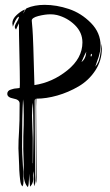

<svg xmlns="http://www.w3.org/2000/svg" viewBox="-20 -727 454 792"><path d="M100 -11Q100 -8 99.5 13Q99 34 95 45Q77 27 77 -19Q77 -24 77.5 -33.5Q78 -43 78 -47Q78 -59 77 -80Q76 -101 76 -112Q76 -178 77 -190Q78 -202 78 -251Q78 -298 75 -317Q71 -252 71 -122Q71 -98 74 -51Q77 -4 77 21Q77 33 73 42Q69 39 66.5 32Q64 25 63 14.5Q62 4 61 -4.5Q60 -13 59.5 -25.5Q59 -38 59 -44Q56 -113 56 -115Q56 -149 58.5 -184Q61 -219 61 -300Q61 -316 35.5 -320.5Q10 -325 10 -340Q10 -346 13.5 -350.5Q17 -355 23.5 -357Q30 -359 35 -360.5Q40 -362 49 -362.5Q58 -363 61 -364Q62 -371 62 -384Q62 -424 60 -507Q58 -590 58 -631L46 -605Q41 -612 41 -615Q41 -623 49.5 -636.5Q58 -650 58 -658Q54 -658 49 -651Q44 -644 38.5 -631Q33 -618 33 -617Q31 -627 31 -631Q31 -649 49 -665.5Q67 -682 83 -688Q80 -680 75 -671Q79 -675 82.5 -683Q86 -691 90 -693Q122 -707 164 -707Q213 -707 264 -690Q315 -673 355 -632.5Q395 -592 395 -538Q395 -527 392.5 -514.5Q390 -502 387.5 -494Q385 -486 380 -472.5Q375 -459 373 -452Q383 -464 388 -478.5Q393 -493 395.5 -516Q398 -539 400 -547V-526Q400 -477 373 -436Q346 -395 304 -370.5Q262 -346 216.5 -333Q171 -320 130 -320Q130 -314 129.5 -303Q129 -292 129 -287Q129 -223 130 -140.5Q131 -58 131 5Q131 23 128 32Q128 30 127.5 25Q127 20 127 18Q127 14 127.5 5Q128 -4 128 -9Q127 -141 127 -320Q123 -316 123 -312Q123 -242 124 -145.5Q125 -49 125 19Q125 32 121 41Q119 31 119 10Q119 -10 118 -21Q116 -9 116 -3Q116 0 116.5 4.5Q117 9 117 12Q117 30 104 43Q103 37 100 -11ZM320 -552Q320 -593 289 -623.5Q258 -654 215 -665Q202 -668 188 -668Q166 -668 138.5 -661Q111 -654 111 -642Q111 -636 112.5 -624.5Q114 -613 114 -607Q117 -572 122 -376Q196 -387 258 -437Q320 -487 320 -552ZM316 -471Q334 -484 336 -514Q331 -506 316 -471ZM359 -502Q359 -505 357 -505Q354 -504 354 -497Q354 -494 355 -494Q359 -494 359 -502ZM118 -187Q118 -203 116 -303Q112 -282 112 -250Q112 -232 113.5 -201Q115 -170 115 -158V-51Q115 -55 116 -55V-40Q118 -172 118 -187Z"/></svg>

Font: Because We Create
Style: Regular
Weight: 400
Designer: Liz Wetzel, Aaron Williamson, Russ McMullin
Foundry: Red Hat
Version: Version 1.000